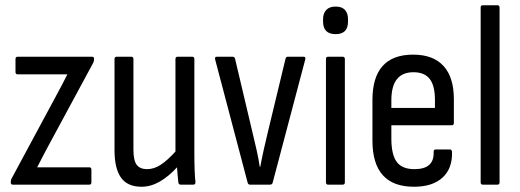

<svg xmlns="http://www.w3.org/2000/svg" viewBox="-20 -703 1980 731"><path d="M29 0Q21 0 21 -8V-10Q21 -18 24 -23L193 -337Q204 -357 215 -378Q226 -399 236 -419V-420H47Q39 -420 39 -429V-478Q39 -487 47 -487H330Q338 -487 338 -480V-477Q338 -470 335 -464L167 -153Q156 -132 144.5 -110.5Q133 -89 122 -67V-66H320Q328 -66 328 -57V-9Q328 0 320 0Z M519 8Q465 8 440.5 -27Q416 -62 416 -131V-478Q416 -487 424 -487H480Q488 -487 488 -478V-133Q488 -92 500.5 -75.5Q513 -59 540 -59Q567 -59 592.5 -76Q618 -93 648 -126V-478Q648 -487 656 -487H712Q720 -487 720 -478V-121Q720 -83 721 -56Q722 -29 724 -11Q725 0 716 0H668Q660 0 659 -9Q656 -35 654 -66Q622 -31 588 -11.5Q554 8 519 8Z M932 0Q925 0 923 -7L799 -477Q797 -487 805 -487H866Q873 -487 875 -479L941 -200Q949 -167 956.5 -134Q964 -101 969 -68H971Q977 -101 984.5 -134.5Q992 -168 1000 -201L1067 -479Q1069 -487 1075 -487H1136Q1145 -487 1142 -476L1018 -7Q1016 0 1008 0Z M1229 0Q1221 0 1221 -9V-478Q1221 -487 1229 -487H1285Q1293 -487 1293 -478V-9Q1293 0 1285 0ZM1258 -573Q1210 -573 1210 -621V-630Q1210 -652 1222 -665Q1234 -678 1258 -678Q1282 -678 1293.5 -665Q1305 -652 1305 -630V-621Q1305 -573 1258 -573Z M1556 8Q1398 8 1398 -168V-322Q1398 -495 1553 -495Q1629 -495 1668.5 -452Q1708 -409 1708 -325V-235Q1708 -226 1700 -226H1470V-176Q1470 -114 1490.5 -86.5Q1511 -59 1558 -59Q1633 -59 1631 -123Q1630 -134 1639 -134H1693Q1700 -134 1701 -125Q1703 -62 1665 -27Q1627 8 1556 8ZM1470 -292H1636V-321Q1636 -377 1616 -402.5Q1596 -428 1554 -428Q1470 -428 1470 -321Z M1818 0Q1810 0 1810 -9V-674Q1810 -683 1818 -683H1874Q1882 -683 1882 -674V-9Q1882 0 1874 0Z"/></svg>

Font: Sofia Sans Cond
Style: Regular
Weight: 400
Width: 3
Designer: Botio Nikoltchev, Ani Petrova
Foundry: lettersoup
Version: Version 4.100; ttfautohint (v1.8.3)